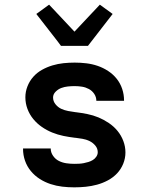

<svg xmlns="http://www.w3.org/2000/svg" viewBox="-20 -797 640 825"><path d="M299 8Q273 8 247.5 5Q222 2 197.5 -6Q173 -14 151 -28Q129 -42 112.5 -62Q96 -82 87.5 -106.5Q79 -131 79 -157V-159H198V-158Q198 -142 208 -127.5Q218 -113 233 -105.5Q248 -98 265 -95.5Q282 -93 299 -93Q309 -93 319.5 -93.5Q330 -94 340 -96Q350 -98 360 -101Q370 -104 379 -109.5Q388 -115 394 -124Q400 -133 400 -143Q400 -159 389.5 -171.5Q379 -184 364.5 -191Q350 -198 334.5 -200.5Q319 -203 304 -205H302Q277 -208 252.5 -213Q228 -218 204.5 -227.5Q181 -237 160 -251.5Q139 -266 123 -285.5Q107 -305 98 -329Q89 -353 89 -379Q89 -403 98 -426Q107 -449 123 -467Q139 -485 160.5 -497Q182 -509 205.5 -516Q229 -523 253 -525.5Q277 -528 301 -528Q326 -528 351 -525Q376 -522 399.5 -514Q423 -506 444.5 -492Q466 -478 481.5 -458.5Q497 -439 505 -415Q513 -391 513 -366V-364H394Q394 -380 385 -393.5Q376 -407 362 -414.5Q348 -422 332.5 -424.5Q317 -427 301 -427Q287 -427 272 -425.5Q257 -424 243.5 -419Q230 -414 219 -403Q208 -392 208 -378Q208 -362 218.5 -349Q229 -336 243 -329.5Q257 -323 273 -320Q289 -317 304 -315H305Q330 -312 355 -307Q380 -302 403 -292.5Q426 -283 447.5 -268.5Q469 -254 485 -234.5Q501 -215 510 -191Q519 -167 519 -142Q519 -117 509.5 -93.5Q500 -70 483 -52Q466 -34 443.5 -22Q421 -10 397 -3.5Q373 3 348.5 5.5Q324 8 299 8ZM242 -600 227 -620 136 -737 191 -777 300 -661 409 -777 464 -737 358 -600Z"/></svg>

Font: Iosevka Book
Style: Bold
Weight: 700
Designer: Belleve Invis
Foundry: Belleve Invis
Version: Version 28.0.7; ttfautohint (v1.8.3)